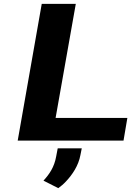

<svg xmlns="http://www.w3.org/2000/svg" viewBox="-20 -731 717 998"><path d="M269 -118 374 -711H197L72 0H622L642 -118ZM206 208 283 247C297 237 310 226 323 212C356 177 388 130 398 75L405 40H280L272 82C262 138 237 174 206 208Z"/></svg>

Font: Asimov
Style: XWidIt
Weight: 500
Designer: Google
Version: Version 2.000980; 2014